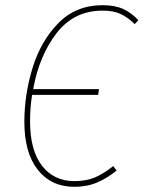

<svg xmlns="http://www.w3.org/2000/svg" viewBox="-20 -711 554 741"><path d="M108 -367H362L359 -345H104Q96 -298 96 -243Q96 -131 142 -71.5Q188 -12 267 -12Q314 -12 348 -27Q382 -42 417 -70L430 -53Q395 -24 355.5 -7Q316 10 267 10Q178 10 126 -55.5Q74 -121 74 -241Q74 -345 105.5 -448.5Q137 -552 205 -621.5Q273 -691 376 -691Q423 -691 455 -676.5Q487 -662 514 -633L500 -618Q472 -645 444.5 -657.5Q417 -670 376 -670Q265 -670 198 -582.5Q131 -495 108 -367Z"/></svg>

Font: Fira Sans Condensed Thin
Style: Italic
Weight: 250
Width: 3
Italic angle: -8°
Designer: Carrois Corporate & Edenspiekermann AG
Foundry: Carrois Corporate GbR & Edenspiekermann AG
Version: Version 4.203